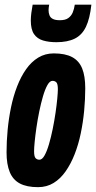

<svg xmlns="http://www.w3.org/2000/svg" viewBox="-20 -779 405 809"><path d="M140.2 9.6Q92.8 9.6 63.6 -5.9Q34.4 -21.4 21 -54.2Q7.6 -87 7.6 -137Q7.6 -183.2 12.2 -231.7Q16.8 -280.2 26.5 -327.1Q36.2 -374 52.1 -415Q68 -456 90 -487.3Q112 -518.6 141.1 -536.3Q170.2 -554 206.6 -554Q254.6 -554 283.8 -538.5Q313 -523 326.1 -490.8Q339.2 -458.6 339.2 -407.2Q339.2 -361 334.6 -312.4Q330 -263.8 320.3 -217.1Q310.6 -170.4 294.7 -129.7Q278.8 -89 256.8 -57.4Q234.8 -25.8 205.9 -8.1Q177 9.6 140.2 9.6ZM146.2 -106Q157.6 -106 167.7 -124Q177.8 -142 186.4 -171.5Q195 -201 202 -235.2Q209 -269.4 213.9 -303Q218.8 -336.6 221.3 -363.3Q223.8 -390 223.8 -402.8Q223.8 -425.6 217.5 -432Q211.2 -438.4 201.2 -438.4Q189.8 -438.4 179.7 -420.4Q169.6 -402.4 161 -372.9Q152.4 -343.4 145.4 -309.2Q138.4 -275 133.5 -241.4Q128.6 -207.8 126.1 -181.4Q123.6 -155 123.6 -142.2Q123.6 -119.4 129.9 -112.7Q136.2 -106 146.2 -106ZM217.4 -601.2Q185.5 -601.2 161.2 -608.5Q136.8 -615.8 123.3 -635.4Q109.8 -655.1 109.8 -692.7Q109.8 -707.1 112 -724.3Q114.2 -741.5 117.6 -759.3H187.2Q185.9 -751.7 185.3 -746.8Q184.6 -741.8 184.6 -736.1Q184.6 -724.2 188.6 -714.3Q192.5 -704.3 203 -699.1Q213.5 -693.8 232.3 -693.8Q255.1 -693.8 267.7 -702.8Q280.2 -711.8 286.4 -726.4Q292.5 -741 295.1 -759.3H365Q358.6 -700.5 342.1 -666Q325.5 -631.4 295.1 -616.3Q264.7 -601.2 217.4 -601.2Z"/></svg>

Font: Georama
Style: Italic
Weight: 400
Width: 2
Italic angle: -9°
Designer: Jean-Baptiste Levee
Foundry: Production Type
Version: Version 1.000